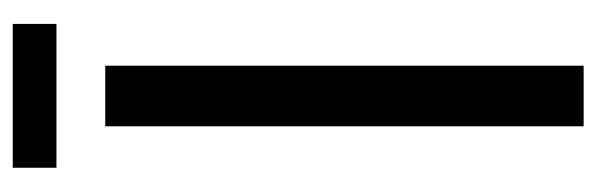

<svg xmlns="http://www.w3.org/2000/svg" viewBox="-337 -598 935 301"><g transform="rotate(-90 130.5 -447.5)"><path d="M178 0H83V-750H178ZM18 -895H243.5V-826.5H18Z"/></g></svg>

Font: Mohave Light Medium
Style: Regular
Weight: 500
Version: Version 2.003